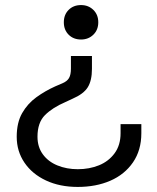

<svg xmlns="http://www.w3.org/2000/svg" viewBox="-20 -523 620 758"><path d="M287 215Q216 215 161.5 189.5Q107 164 76.5 119Q46 74 46 17Q46 -39 67.5 -76.5Q89 -114 123.5 -139Q158 -164 198 -182L226 -194Q245 -202 252.5 -215Q260 -228 260 -252V-302H343V-251Q343 -205 326.5 -178.5Q310 -152 266 -133L238 -120Q187 -98 157.5 -68.5Q128 -39 128 17Q128 57 149 86Q170 115 206.5 130Q243 145 287 145Q333 145 371 129.5Q409 114 432.5 82Q456 50 456 3V-33H538V3Q538 70 505 118Q472 166 415.5 190.5Q359 215 287 215ZM300 -503Q329 -503 348.5 -484Q368 -465 368 -435Q368 -405 348.5 -386Q329 -367 300 -367Q270 -367 251 -386Q232 -405 232 -435Q232 -465 251 -484Q270 -503 300 -503Z"/></svg>

Font: Space Grotesk
Style: Regular
Weight: 400
Designer: Florian Karsten
Foundry: Florian Karsten
Version: Version 2.000